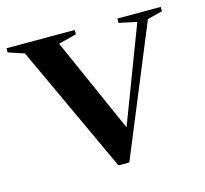

<svg xmlns="http://www.w3.org/2000/svg" viewBox="-92 -604 754 706"><g transform="rotate(-15 285.0 -251.0)"><path d="M519.5 -481 317 10.5H275.5L50 -476L-10.5 -496V-512H249V-495.5L180.5 -478L340.5 -117L479 -481L411.5 -495.5V-512H576.5V-495.5Z"/></g></svg>

Font: Newsreader 72pt Medium
Style: Regular
Weight: 500
Designer: Hugues Gentile
Foundry: Production Type
Version: Version 1.003; ttfautohint (v1.8.3)